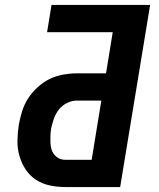

<svg xmlns="http://www.w3.org/2000/svg" viewBox="-20 -755 640 775"><path d="M244 0Q212 0 181 -6.5Q150 -13 125 -29.5Q100 -46 83.5 -71Q67 -96 58.5 -125.5Q50 -155 50.5 -187.5Q51 -220 56 -252Q61 -279 69.5 -306.5Q78 -334 94 -358.5Q110 -383 132.5 -403.5Q155 -424 181 -436.5Q207 -449 235.5 -454Q264 -459 291 -459H408L435 -625H170L188 -735H586L465 0ZM244 -110H350L389 -349H290Q270 -349 250 -339Q230 -329 217 -312Q204 -295 197 -274.5Q190 -254 186 -234Q184 -220 183.5 -206.5Q183 -193 183.5 -179.5Q184 -166 187.5 -153.5Q191 -141 199 -131Q207 -121 218.5 -115.5Q230 -110 244 -110Z"/></svg>

Font: Iosevka Extrabold Extended
Style: Italic
Weight: 800
Width: 7
Italic angle: -9°
Monospace: yes
Designer: Belleve Invis
Foundry: Belleve Invis
Version: Version 32.5.0; ttfautohint (v1.8.4)